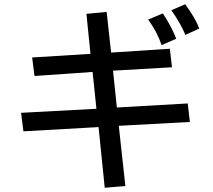

<svg xmlns="http://www.w3.org/2000/svg" viewBox="-20 -770 1002 902"><path d="M785 -722 850 -750Q898 -685 916 -636L851 -606Q829 -659 785 -722ZM569 104 472 112 443 -173 90 -153 79 -240 433 -259 415 -432 142 -413 131 -500 405 -517 386 -705 481 -714 502 -523 778 -541 788 -454 511 -438 529 -265 862 -284 872 -197 538 -179ZM676 -678 745 -707Q785 -647 808 -588L739 -558Q719 -619 676 -678Z"/></svg>

Font: Gmarket Sans TTF Medium
Style: Regular
Weight: 500
Designer: Creative Director : Sungho Lee; Art Director : Kiwoong Choi; Project Manager : Sori Yang, Jongwook Yoon; Font Designer :
Foundry: Sandoll Inc.
Version: Version 1.000;hotconv 1.0.109;makeotfexe 2.5.65596